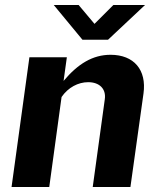

<svg xmlns="http://www.w3.org/2000/svg" viewBox="-20 -744 632 764"><path d="M431 -724 356 -649 293 -724H194L308 -586H410L557 -724ZM26 0H176L225 -358C251 -396 291 -417 331 -417C375 -417 403 -391 397 -349L349 0H499L551 -372C564 -466 513 -526 420 -526C349 -526 290 -490 233 -422L246 -516H97Z"/></svg>

Font: United Sans
Style: Bold Italic
Weight: 700
Italic angle: -8°
Designer: Pablo Impallari, Rodrigo Fuenzalida (Modified by Dan O. Williams)
Version: Version 1.000;PS 001.000;hotconv 1.0.88;makeotf.lib2.5.64775